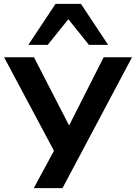

<svg xmlns="http://www.w3.org/2000/svg" viewBox="-20 -789 702 989"><path d="M154 180 280 -53V29L1 -494H155L346 -123H326L514 -494H660L302 180ZM126 -558 266 -769H397L537 -558H438L332 -690L226 -558Z"/></svg>

Font: Nunito Sans 10pt Expanded
Style: Bold
Weight: 700
Width: 7
Designer: Vernon Adams
Foundry: Vernon Adams
Version: Version 3.101;gftools[0.9.27]